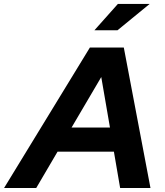

<svg xmlns="http://www.w3.org/2000/svg" viewBox="-80 -937 821 957"><path d="M-59.7 0 368 -700H537.1L670 0H518.8L487.7 -181.1H206.9L100.6 0ZM276.7 -301.3H468.1L424.7 -553ZM390.5 -786 507.5 -917.3H665.8L505.5 -786Z"/></svg>

Font: Red Hat Display VF
Style: Italic
Weight: 300
Italic angle: -12°
Designer: Pentagram, MCKL
Foundry: Pentagram, MCKL
Version: Version 1.010